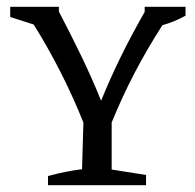

<svg xmlns="http://www.w3.org/2000/svg" viewBox="-20 -544 573 564"><path d="M121 0V-27Q173 -41 221 -47L225 -184Q165 -334 79 -472L10 -494V-524H153V-510Q188 -443 219 -379Q250 -315 277 -248Q302 -310 333.5 -374.5Q365 -439 405 -509V-524H525V-498Q493 -480 457 -470Q412 -400 375 -329Q338 -258 308 -184V-46L409 -30V0Z"/></svg>

Font: Piazzolla SC
Style: Regular
Weight: 400
Designer: Juan Pablo del Peral
Foundry: Huerta Tipografica
Version: Version 1.330